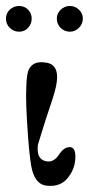

<svg xmlns="http://www.w3.org/2000/svg" viewBox="-37 -619 318 642"><path d="M240 -557Q240 -539 227 -526Q214 -513 197 -513Q179 -513 166 -525.5Q153 -538 153 -557Q153 -574 166 -586.5Q179 -599 197 -599Q214 -599 227 -586.5Q240 -574 240 -557ZM69 -557Q69 -539 57 -526Q45 -513 27 -513Q9 -513 -4 -525.5Q-17 -538 -17 -557Q-17 -575 -4 -587Q9 -599 27 -599Q45 -599 57 -586.5Q69 -574 69 -557ZM194 -30Q169 7 121 2Q85 0 71 -48Q64 -71 57 -158Q48 -279 51 -330Q52 -363 57 -381Q68 -411 101 -411Q107 -411 121 -409Q154 -402 154 -361Q154 -334 138 -286Q116 -222 90 -136Q89 -131 89 -120Q89 -82 123 -79Q145 -78 161 -103Q177 -128 198 -127Q215 -125 215 -96Q215 -58 194 -30Z"/></svg>

Font: GFS Didot Classic
Style: Regular
Weight: 400
Designer: George D. Matthiopoulos
Foundry: George D. Matthiopoulos
Version: Version 1.000